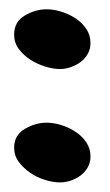

<svg xmlns="http://www.w3.org/2000/svg" viewBox="-20 -377 231 405"><path d="M170.9 -286.1Q170.9 -273.4 165 -263.2Q159.2 -252.9 149.9 -246.1Q140.6 -239.3 129.4 -235.4Q118.2 -231.4 106.4 -231.4Q91.8 -231.4 74.7 -236.8Q57.6 -242.2 43.5 -251.5Q29.3 -260.7 19.5 -273.9Q9.8 -287.1 9.8 -303.7Q9.8 -331.1 32.2 -344.2Q54.7 -357.4 78.1 -357.4Q92.8 -357.4 108.9 -352.5Q125 -347.7 139.2 -338.4Q153.3 -329.1 162.1 -315.9Q170.9 -302.7 170.9 -286.1ZM170.9 -46.9Q170.9 -34.2 165 -23.9Q159.2 -13.7 149.9 -6.8Q140.6 0 129.4 3.9Q118.2 7.8 106.4 7.8Q91.8 7.8 74.7 2.4Q57.6 -2.9 43.5 -12.7Q29.3 -22.5 19.5 -35.6Q9.8 -48.8 9.8 -65.4Q9.8 -91.8 32.2 -105Q54.7 -118.2 78.1 -118.2Q92.8 -118.2 108.9 -113.3Q125 -108.4 139.2 -99.1Q153.3 -89.8 162.1 -76.7Q170.9 -63.5 170.9 -46.9Z"/></svg>

Font: Chewy
Style: Regular
Weight: 400
Designer: Squid
Foundry: Font Diner, Inc DBA Sideshow
Version: Version 1.000